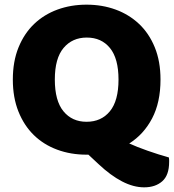

<svg xmlns="http://www.w3.org/2000/svg" viewBox="-20 -645 745 823"><path d="M35 -304Q35 -382 59.5 -442Q84 -502 126.5 -542.5Q169 -583 226.5 -604Q284 -625 351 -625Q418 -625 475.5 -604Q533 -583 576 -542.5Q619 -502 643.5 -442Q668 -382 668 -304Q668 -206 632 -137.5Q596 -69 534 -30Q549 -23 569.5 -15Q590 -7 612.5 1Q635 9 659 16.5Q683 24 704 30Q705 36 705 40.5Q705 45 705 49Q705 106 675.5 132Q646 158 598 158Q552 158 503 132.5Q454 107 403 59L359 18H351Q283 18 225 -3.5Q167 -25 125 -66Q83 -107 59 -167Q35 -227 35 -304ZM215 -304Q215 -213 252 -168Q289 -123 351 -123Q414 -123 451 -168Q488 -213 488 -304Q488 -394 451.5 -439Q415 -484 352 -484Q290 -484 252.5 -439.5Q215 -395 215 -304Z"/></svg>

Font: Baloo Paaji
Style: Regular
Weight: 400
Designer: Shuchita Grover and Ek Type
Foundry: Ek Type
Version: Version 1.007;PS 1.000;hotconv 1.0.88;makeotf.lib2.5.647800